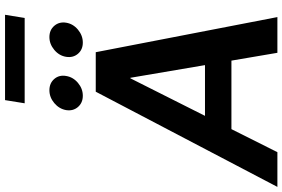

<svg xmlns="http://www.w3.org/2000/svg" viewBox="-238 -930 1131 769"><g transform="rotate(-90 327.5 -545.5)"><path d="M102.5 0H-36.6L344.7 -727.5H502.9L643.6 0H500.5L469.2 -184.1H194.8ZM248 -290H451.2L400.4 -588.9H398.4ZM328.6 -779.3Q300.3 -779.3 283.4 -798.8Q266.6 -818.4 271 -846.2Q275.9 -874 299.1 -893.6Q322.3 -913.1 350.6 -913.1Q378.9 -913.1 395.8 -893.6Q412.6 -874 407.7 -846.2Q403.3 -818.4 380.1 -798.8Q356.9 -779.3 328.6 -779.3ZM541.5 -779.3Q513.2 -779.3 496.6 -798.8Q480 -818.4 484.4 -846.2Q488.8 -874 512.2 -893.6Q535.6 -913.1 563.5 -913.1Q591.8 -913.1 608.6 -893.6Q625.5 -874 621.1 -846.2Q616.7 -818.4 593.3 -798.8Q569.8 -779.3 541.5 -779.3ZM652.8 -1090.8 640.1 -1012.2H298.3L311 -1090.8Z"/></g></svg>

Font: Inter Display Semi Bold
Style: Italic
Weight: 600
Italic angle: -9.39999°
Designer: Rasmus Andersson
Foundry: rsms
Version: Version 4.000;git-4fc901f